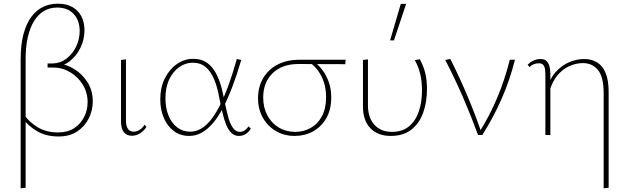

<svg xmlns="http://www.w3.org/2000/svg" viewBox="-20 -732 3400 1041"><path d="M92 289V-410Q92 -490 107.5 -547.5Q123 -605 150.5 -641.5Q178 -678 214.5 -695Q251 -712 294 -712Q341 -712 373 -693.5Q405 -675 421.5 -643Q438 -611 438 -568Q438 -518 416.5 -473.5Q395 -429 358.5 -400.5Q322 -372 275 -369L287 -388Q336 -386 381 -358.5Q426 -331 454.5 -286Q483 -241 483 -183Q483 -133 461 -89.5Q439 -46 398 -19Q357 8 298 8Q230 8 181.5 -20.5Q133 -49 103 -90L115 -104Q144 -65 189 -39.5Q234 -14 296 -14Q347 -14 382 -37Q417 -60 436 -97.5Q455 -135 455 -178Q455 -231 428.5 -273.5Q402 -316 359.5 -341Q317 -366 267 -366H238V-388H266Q308 -389 341 -414.5Q374 -440 393 -480Q412 -520 412 -564Q412 -620 380 -655.5Q348 -691 290 -691Q250 -691 218.5 -672.5Q187 -654 165 -618.5Q143 -583 131 -531.5Q119 -480 119 -413V286Z M695 4Q666 4 651 -16Q636 -36 636 -74V-407L663 -410V-77Q663 -49 673.5 -33.5Q684 -18 705 -18Q721 -18 736.5 -27.5Q752 -37 764 -56L774 -44Q761 -23 740 -9.5Q719 4 695 4Z M1006 5Q958 5 923 -21Q888 -47 868.5 -92Q849 -137 849 -193Q849 -258 874 -307.5Q899 -357 939.5 -385Q980 -413 1027 -413Q1066 -413 1093 -397.5Q1120 -382 1139 -354Q1158 -326 1171 -289Q1184 -252 1192 -209Q1204 -149 1215 -106Q1226 -63 1242 -40Q1258 -17 1281 -17Q1293 -17 1305.5 -24.5Q1318 -32 1327 -47L1340 -35Q1330 -17 1313 -6Q1296 5 1276 5Q1252 5 1235.5 -10.5Q1219 -26 1207.5 -53Q1196 -80 1187 -117.5Q1178 -155 1169 -201Q1159 -259 1141 -302Q1123 -345 1095 -368.5Q1067 -392 1024 -392Q987 -392 953 -369Q919 -346 898 -302.5Q877 -259 877 -198Q877 -147 893.5 -106Q910 -65 940.5 -41.5Q971 -18 1012 -18Q1040 -18 1067 -32.5Q1094 -47 1119.5 -77.5Q1145 -108 1169.5 -155Q1194 -202 1217.5 -266Q1241 -330 1264 -412L1288 -407Q1265 -328 1240.5 -263.5Q1216 -199 1190 -149Q1164 -99 1135 -65Q1106 -31 1074 -13Q1042 5 1006 5Z M1578 5Q1520 5 1475 -22Q1430 -49 1404.5 -95Q1379 -141 1379 -199Q1379 -260 1406 -307Q1433 -354 1483.5 -381Q1534 -408 1603 -408H1854L1852 -384Q1786 -384 1718 -384.5Q1650 -385 1599 -385Q1509 -385 1458 -335Q1407 -285 1407 -203Q1407 -150 1429 -107.5Q1451 -65 1491 -41Q1531 -17 1581 -17Q1626 -17 1664 -38Q1702 -59 1725 -101Q1748 -143 1748 -205Q1748 -248 1737 -283Q1726 -318 1707 -345Q1688 -372 1663 -391L1684 -397Q1708 -379 1729 -351Q1750 -323 1763 -286Q1776 -249 1776 -204Q1776 -138 1749 -91Q1722 -44 1677 -19.5Q1632 5 1578 5Z M2099 5Q2028 5 1988 -37Q1948 -79 1948 -154V-407L1975 -410V-161Q1975 -94 2010 -55.5Q2045 -17 2105 -17Q2161 -17 2197 -46.5Q2233 -76 2250.5 -127Q2268 -178 2268 -241Q2268 -290 2258.5 -330.5Q2249 -371 2229 -406L2256 -411Q2276 -375 2285.5 -336.5Q2295 -298 2295 -250Q2295 -178 2274 -120Q2253 -62 2209.5 -28.5Q2166 5 2099 5ZM2095 -513 2153 -711H2182L2116 -513Z M2572 0Q2535 -101 2491 -203Q2447 -305 2394 -407L2422 -412Q2472 -312 2514.5 -211.5Q2557 -111 2591 -11H2576Q2635 -104 2676.5 -203.5Q2718 -303 2744 -408H2772Q2745 -300 2700.5 -198Q2656 -96 2595 0Z M3253 289V-227Q3253 -315 3222 -352.5Q3191 -390 3140 -390Q3106 -390 3070 -375Q3034 -360 3004.5 -326Q2975 -292 2959 -237L2943 -246Q2961 -306 2993.5 -342Q3026 -378 3066.5 -395Q3107 -412 3147 -412Q3187 -412 3217 -394Q3247 -376 3263.5 -336.5Q3280 -297 3280 -234V286ZM2937 0V-329Q2937 -339 2935.5 -353.5Q2934 -368 2926.5 -378.5Q2919 -389 2901 -389Q2889 -389 2875 -384Q2861 -379 2851 -368L2841 -381Q2854 -395 2872.5 -403.5Q2891 -412 2909 -412Q2935 -412 2946 -398.5Q2957 -385 2960.5 -366.5Q2964 -348 2964 -334V0Z"/></svg>

Font: Ysabeau Office Thin
Style: Regular
Weight: 250
Designer: Christian Thalmann (Catharsis Fonts)
Version: Version 2.001;gftools[0.9.30]; featfreeze: tnum,lnum,ss02